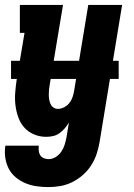

<svg xmlns="http://www.w3.org/2000/svg" viewBox="-27 -550 547 783"><path d="M171 213Q146 213 122 209.5Q98 206 76.5 197Q55 188 37 173Q19 158 8.5 137.5Q-2 117 -5.5 93Q-9 69 -5 44H131Q130 54 131 64.5Q132 75 137 83Q142 91 151.5 95Q161 99 171 99Q186 99 200 90.5Q214 82 223 68.5Q232 55 236.5 40.5Q241 26 244 11L254 -50Q246 -37 236.5 -26Q227 -15 215 -6.5Q203 2 189 5Q175 8 161 8Q135 8 111.5 -2Q88 -12 72 -30Q56 -48 47.5 -72Q39 -96 36 -121Q33 -146 35 -172Q37 -198 41 -225L73 -416H54V-530H230L176 -206Q174 -196 173 -185.5Q172 -175 172 -164.5Q172 -154 173.5 -144.5Q175 -135 179 -126Q183 -117 191 -111.5Q199 -106 209 -106Q222 -106 234.5 -112.5Q247 -119 255.5 -129.5Q264 -140 268.5 -153Q273 -166 275 -178L333 -530H471L379 30Q375 54 367 78Q359 102 345 124Q331 146 311 163.5Q291 181 268 192.5Q245 204 220 208.5Q195 213 171 213ZM18 -228V-302H457V-228Z"/></svg>

Font: Iosevka Slab Heavy
Style: Italic
Weight: 900
Italic angle: -9°
Monospace: yes
Designer: Belleve Invis
Foundry: Belleve Invis
Version: Version 11.1.0; ttfautohint (v1.8.3)